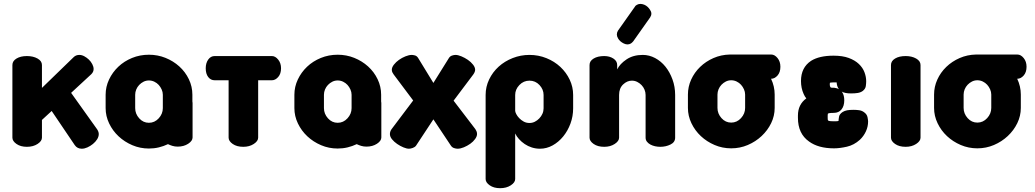

<svg xmlns="http://www.w3.org/2000/svg" viewBox="-20 -770 5430 1007"><path d="M353 -283 490 -91Q498 -78 498 -67Q498 -53 489.5 -39.5Q481 -26 467.5 -15Q454 -4 438.5 3Q423 10 409 10Q385 10 372 -9L251 -188L200 -141V-48Q200 -30 177 -15Q154 0 121 0Q88 0 66.5 -15Q45 -30 45 -48V-429Q45 -450 66.5 -463Q88 -476 121 -476Q154 -476 177 -463Q200 -450 200 -429V-309L366 -470Q378 -482 396 -482Q409 -482 422 -475Q435 -468 446 -457.5Q457 -447 464 -433.5Q471 -420 471 -408Q471 -393 459 -381Z M989 -238Q990 -236 990 -230V-49Q990 -31 967 -16Q944 -1 912 -1Q897 -1 884 -5Q871 -9 861 -14Q838 -3 813 3Q788 9 761 9Q715 9 674 -8.5Q633 -26 602 -55Q571 -84 552.5 -122.5Q534 -161 534 -203V-273Q534 -315 552 -353Q570 -391 600.5 -420Q631 -449 672.5 -466Q714 -483 761 -483Q807 -483 848 -466.5Q889 -450 920.5 -421.5Q952 -393 970.5 -354.5Q989 -316 989 -273ZM834 -273Q834 -287 828 -300.5Q822 -314 812.5 -324.5Q803 -335 789.5 -341.5Q776 -348 761 -348Q746 -348 733 -341.5Q720 -335 710 -324.5Q700 -314 694.5 -300.5Q689 -287 689 -273V-203Q689 -173 710 -149.5Q731 -126 761 -126Q791 -126 812.5 -149.5Q834 -173 834 -203Z M1406 -476Q1424 -476 1439 -457.5Q1454 -439 1454 -412Q1454 -383 1439 -366Q1424 -349 1406 -349H1334V-48Q1334 -30 1311 -15Q1288 0 1256 0Q1222 0 1200.5 -15Q1179 -30 1179 -48V-349H1106Q1085 -349 1072 -366Q1059 -383 1059 -412Q1059 -439 1072 -457.5Q1085 -476 1106 -476H1406Z M1979 -238Q1980 -236 1980 -230V-49Q1980 -31 1957 -16Q1934 -1 1902 -1Q1887 -1 1874 -5Q1861 -9 1851 -14Q1828 -3 1803 3Q1778 9 1751 9Q1705 9 1664 -8.5Q1623 -26 1592 -55Q1561 -84 1542.5 -122.5Q1524 -161 1524 -203V-273Q1524 -315 1542 -353Q1560 -391 1590.5 -420Q1621 -449 1662.5 -466Q1704 -483 1751 -483Q1797 -483 1838 -466.5Q1879 -450 1910.5 -421.5Q1942 -393 1960.5 -354.5Q1979 -316 1979 -273ZM1824 -273Q1824 -287 1818 -300.5Q1812 -314 1802.5 -324.5Q1793 -335 1779.5 -341.5Q1766 -348 1751 -348Q1736 -348 1723 -341.5Q1710 -335 1700 -324.5Q1690 -314 1684.5 -300.5Q1679 -287 1679 -273V-203Q1679 -173 1700 -149.5Q1721 -126 1751 -126Q1781 -126 1802.5 -149.5Q1824 -173 1824 -203Z M2025 -67Q2025 -74 2027.5 -81Q2030 -88 2034 -93L2147 -243L2045 -379Q2042 -383 2038.5 -389.5Q2035 -396 2035 -404Q2035 -417 2046 -431Q2057 -445 2072.5 -456Q2088 -467 2106.5 -474.5Q2125 -482 2140 -482Q2145 -482 2155.5 -479.5Q2166 -477 2173 -466L2253 -335L2334 -465Q2340 -475 2350.5 -478.5Q2361 -482 2369 -482Q2382 -482 2400 -474.5Q2418 -467 2434 -456Q2450 -445 2461 -431Q2472 -417 2472 -404Q2472 -393 2462 -379L2359 -242L2473 -93Q2476 -89 2479 -82Q2482 -75 2482 -67Q2482 -55 2472 -41Q2462 -27 2446.5 -16Q2431 -5 2413 2.5Q2395 10 2380 10Q2371 10 2361 6.5Q2351 3 2345 -6L2253 -144L2162 -6Q2156 2 2144.5 6Q2133 10 2125 10Q2113 10 2096 3Q2079 -4 2063 -15Q2047 -26 2036 -39.5Q2025 -53 2025 -67Z M2812 10Q2790 10 2769.5 3.5Q2749 -3 2732 -14.5Q2715 -26 2702 -40.5Q2689 -55 2682 -70V169Q2682 187 2659 202Q2636 217 2603 217Q2570 217 2548.5 202Q2527 187 2527 169V-272Q2527 -315 2545.5 -353.5Q2564 -392 2595.5 -420.5Q2627 -449 2669 -465.5Q2711 -482 2757 -482Q2804 -482 2846 -465Q2888 -448 2919 -419Q2950 -390 2968 -352Q2986 -314 2986 -272V-202Q2986 -160 2972 -122Q2958 -84 2934 -54.5Q2910 -25 2878.5 -7.5Q2847 10 2812 10ZM2757 -125Q2772 -125 2785 -131.5Q2798 -138 2808.5 -149Q2819 -160 2825 -173.5Q2831 -187 2831 -202V-272Q2831 -301 2809.5 -324Q2788 -347 2757 -347Q2726 -347 2704 -324Q2682 -301 2682 -272V-189Q2682 -183 2687.5 -172Q2693 -161 2703 -150.5Q2713 -140 2726.5 -132.5Q2740 -125 2757 -125Z M3227 -48Q3227 -30 3204 -15Q3181 0 3149 0Q3115 0 3093.5 -15Q3072 -30 3072 -48V-429Q3072 -450 3093.5 -463Q3115 -476 3149 -476Q3177 -476 3197 -463Q3217 -450 3217 -429V-406Q3231 -435 3266 -458.5Q3301 -482 3351 -482Q3385 -482 3416 -465.5Q3447 -449 3470 -420.5Q3493 -392 3507 -353.5Q3521 -315 3521 -272V-48Q3521 -24 3496.5 -12Q3472 0 3443 0Q3429 0 3415.5 -3Q3402 -6 3391 -12Q3380 -18 3373 -27Q3366 -36 3366 -48V-272Q3366 -286 3360.5 -299.5Q3355 -313 3345 -323.5Q3335 -334 3322 -340.5Q3309 -347 3294 -347Q3269 -347 3248 -327Q3227 -307 3227 -272ZM3301 -553Q3295 -546 3289 -542Q3272 -532 3251.5 -542Q3231 -552 3222 -568Q3209 -589 3221 -609L3310 -735Q3312 -739 3315 -741Q3318 -743 3321 -745Q3330 -750 3340 -749.5Q3350 -749 3359.5 -745Q3369 -741 3376.5 -734Q3384 -727 3389 -719Q3403 -699 3390 -679Z M4073 -420Q4073 -391 4058 -374Q4043 -357 4025 -357H4024Q4043 -317 4043 -274V-204Q4043 -162 4024.5 -124Q4006 -86 3974.5 -56.5Q3943 -27 3902 -9.5Q3861 8 3815 8Q3769 8 3728 -9.5Q3687 -27 3656 -56Q3625 -85 3606.5 -123.5Q3588 -162 3588 -204V-274Q3588 -315 3605 -352.5Q3622 -390 3652 -419Q3682 -448 3722 -465.5Q3762 -483 3808 -484H3811H4025Q4043 -484 4058 -465.5Q4073 -447 4073 -420ZM3888 -274Q3888 -288 3882 -301.5Q3876 -315 3866.5 -325.5Q3857 -336 3843.5 -342.5Q3830 -349 3815 -349Q3800 -349 3787 -342.5Q3774 -336 3764 -325.5Q3754 -315 3748.5 -301.5Q3743 -288 3743 -274V-204Q3743 -174 3764 -150.5Q3785 -127 3815 -127Q3845 -127 3866.5 -150.5Q3888 -174 3888 -204Z M4511 -182Q4527 -171 4530 -155Q4533 -139 4533 -133Q4533 -106 4521.5 -81Q4510 -56 4490 -37Q4459 -9 4421.5 -0.5Q4384 8 4354 8Q4272 8 4223 -28Q4165 -69 4165 -152V-164Q4165 -222 4209 -254Q4201 -263 4195 -277Q4181 -308 4181 -345Q4181 -416 4234 -451Q4277 -478 4352 -478Q4399 -478 4431.5 -466Q4464 -454 4484.5 -434.5Q4505 -415 4514 -391Q4523 -367 4523 -344Q4523 -333 4521 -318.5Q4519 -304 4505 -293Q4494 -285 4479 -282.5Q4464 -280 4443 -280Q4411 -280 4394 -290Q4396 -289 4398 -285Q4408 -269 4408 -244Q4408 -214 4393.5 -196Q4379 -178 4353 -178Q4348 -178 4338.5 -177.5Q4329 -177 4324 -175Q4321 -175 4321 -164V-152Q4321 -140 4323 -138Q4324 -137 4329.5 -135.5Q4335 -134 4351 -134Q4356 -134 4364.5 -134Q4373 -134 4378 -136Q4378 -143 4380.5 -157.5Q4383 -172 4400 -183Q4410 -189 4423 -191.5Q4436 -194 4457 -194Q4471 -194 4485.5 -192Q4500 -190 4511 -182ZM4354 -310Q4371 -308 4380 -302Q4369 -317 4368 -338H4352Q4341 -338 4337.5 -337Q4334 -336 4333 -336Q4333 -335 4332.5 -333.5Q4332 -332 4332 -329Q4332 -321 4333.5 -317Q4335 -313 4336 -312Q4338 -310 4343 -310Q4348 -310 4353 -310Z M4730 -476Q4762 -476 4785 -463Q4808 -450 4808 -429V-48Q4808 -30 4785 -15Q4762 0 4730 0Q4696 0 4674.5 -15Q4653 -30 4653 -48V-429Q4653 -450 4674.5 -463Q4696 -476 4730 -476Z M5364 -420Q5364 -391 5349 -374Q5334 -357 5316 -357H5315Q5334 -317 5334 -274V-204Q5334 -162 5315.5 -124Q5297 -86 5265.5 -56.5Q5234 -27 5193 -9.5Q5152 8 5106 8Q5060 8 5019 -9.5Q4978 -27 4947 -56Q4916 -85 4897.5 -123.5Q4879 -162 4879 -204V-274Q4879 -315 4896 -352.5Q4913 -390 4943 -419Q4973 -448 5013 -465.5Q5053 -483 5099 -484H5102H5316Q5334 -484 5349 -465.5Q5364 -447 5364 -420ZM5179 -274Q5179 -288 5173 -301.5Q5167 -315 5157.5 -325.5Q5148 -336 5134.5 -342.5Q5121 -349 5106 -349Q5091 -349 5078 -342.5Q5065 -336 5055 -325.5Q5045 -315 5039.5 -301.5Q5034 -288 5034 -274V-204Q5034 -174 5055 -150.5Q5076 -127 5106 -127Q5136 -127 5157.5 -150.5Q5179 -174 5179 -204Z"/></svg>

Font: AkaAcidDosis
Style: ExtraBold
Weight: 800
Designer: Edgar Tolentino, Pablo Impallari, Igino Marini, Aka-Acid
Foundry: Edgar Tolentino, Pablo Impallari, Igino Marini, Aka-Acid
Version: Version 1.007